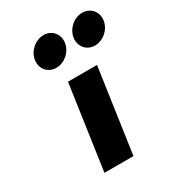

<svg xmlns="http://www.w3.org/2000/svg" viewBox="-188 -903 926 1014"><g transform="rotate(-30 274.5 -395.5)"><path d="M234.1 -791C183.1 -791 136.2 -750 128.9 -699C121.5 -648 156.6 -607 207.6 -607C257.5 -607 304.4 -648 311.7 -699C319.1 -750 284 -791 234.1 -791ZM468.8 -791C419 -791 372.1 -750 364.7 -699C357.4 -648 392.5 -607 442.3 -607C493.3 -607 540.2 -648 547.6 -699C554.9 -750 519.8 -791 468.8 -791ZM222.9 -513 149 0H326L399.9 -513Z"/></g></svg>

Font: Blink
Style: Obl
Weight: 400
Designer: Mew Too
Foundry: Cannot Into Space Fonts
Version: Version 001.000